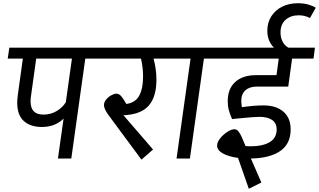

<svg xmlns="http://www.w3.org/2000/svg" viewBox="-20 -985 1982 1193"><path d="M629 -621H510L423 0H340L375 -248Q323 -196 240 -196Q169 -196 128 -233Q87 -270 87 -346Q87 -366 90 -390L122 -621H28L38 -689H639ZM427 -621H205L172 -384Q170 -373 170 -354Q170 -273 250 -273Q296 -273 333 -295.5Q370 -318 389 -350Z M1091 -621H934Q952 -556 952 -490Q952 -382 903 -327.5Q854 -273 747 -269L931 -56L859 7L657 -266Q626 -307 626 -332Q626 -350 639.5 -366.5Q653 -383 671.5 -393Q690 -403 703 -403Q720 -403 733.5 -387Q747 -371 765 -339Q822 -347 845.5 -391.5Q869 -436 869 -509Q869 -566 856 -621H586L596 -689H1101Z M1366 -621H1247L1160 0H1077L1164 -621H1048L1058 -689H1376Z M1772 -689H1937L1928 -621H1795L1771 -447H1576Q1530 -447 1504.5 -423.5Q1479 -400 1479 -357Q1479 -345 1483 -319Q1557 -330 1618 -330Q1696 -330 1741 -291Q1786 -252 1786 -181Q1786 -91 1721 -46.5Q1656 -2 1539 0L1604 149L1526 188L1459 -4Q1399 -12 1364 -32Q1329 -52 1329 -80Q1329 -102 1348 -125.5Q1367 -149 1392.5 -165.5Q1418 -182 1436 -182Q1450 -182 1460.5 -170Q1471 -158 1482.5 -132.5Q1494 -107 1506 -77Q1516 -76 1537 -76Q1613 -76 1656 -102Q1699 -128 1699 -181Q1699 -220 1671 -239.5Q1643 -259 1591 -259Q1560 -259 1460 -249L1422 -245Q1409 -275 1402 -300Q1395 -325 1395 -356Q1395 -434 1442 -476Q1489 -518 1570 -518H1698L1712 -621H1324L1333 -689H1682Q1641 -730 1641 -794Q1641 -845 1666 -884Q1691 -923 1734 -944Q1777 -965 1831 -965Q1866 -965 1894.5 -957Q1923 -949 1942 -937L1906 -873Q1875 -890 1836 -890Q1787 -890 1755 -862.5Q1723 -835 1723 -783Q1723 -752 1735.5 -727Q1748 -702 1772 -689Z"/></svg>

Font: FiraGO
Style: Italic
Weight: 400
Italic angle: -8°
Designer: bBox Type GmbH
Foundry: bBox Type GmbH
Version: Version 1.001